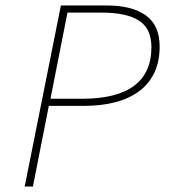

<svg xmlns="http://www.w3.org/2000/svg" viewBox="-20 -680 640 700"><path d="M70 0 202 -660H370Q461 -660 511.5 -624Q562 -588 562 -510Q562 -456 543 -415.5Q524 -375 488 -348Q452 -321 401 -307.5Q350 -294 286 -294H158L100 0ZM164 -320H280Q405 -320 468.5 -367Q532 -414 532 -508Q532 -576 486.5 -605Q441 -634 352 -634H226Z"/></svg>

Font: Source Code Pro ExtraLight
Style: Italic
Weight: 200
Italic angle: -11°
Monospace: yes
Designer: Paul D. Hunt, Teo Tuominen
Foundry: Adobe Systems Incorporated
Version: Version 1.050;PS 1.000;hotconv 16.6.51;makeotf.lib2.5.65220